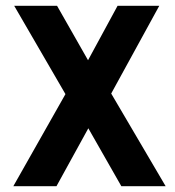

<svg xmlns="http://www.w3.org/2000/svg" viewBox="-20 -643 603 663"><path d="M26 0H175L285 -200L399 0H552L364 -320L530 -623H386L284 -435L177 -623H29L206 -318Z"/></svg>

Font: Inconsolata SemiExpanded Black
Style: Regular
Weight: 900
Width: 6
Monospace: yes
Designer: Raph Levien, Cyreal, Brenton Simpson
Foundry: Raph Levien, Cyreal, Google
Version: Version 3.100